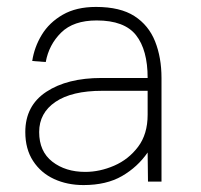

<svg xmlns="http://www.w3.org/2000/svg" viewBox="-20 -524 579 554"><path d="M221 10Q174 10 136 -7.5Q98 -25 75.5 -59.5Q53 -94 53 -143Q53 -219 113.5 -259Q174 -299 273 -299H406Q406 -380 372.5 -422.5Q339 -465 259 -465Q192 -465 156.5 -430Q121 -395 112 -345L73 -348Q79 -388 100.5 -423.5Q122 -459 161 -481.5Q200 -504 257 -504Q327 -504 368 -477.5Q409 -451 427.5 -404.5Q446 -358 446 -299V0H407L406 -84Q377 -42 332 -16Q287 10 221 10ZM226 -28Q268 -28 309.5 -46Q351 -64 378.5 -100.5Q406 -137 406 -193V-262H275Q187 -262 140 -230Q93 -198 93 -143Q93 -87 131 -57.5Q169 -28 226 -28Z"/></svg>

Font: Haskoy ExtraLight
Style: Regular
Weight: 200
Designer: Ertekin Erdin
Foundry: Ertekin Erdin
Version: Version 2.000; ttfautohint (v1.8.4.7-5d5b)